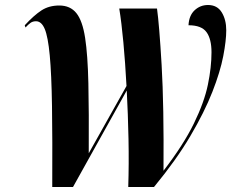

<svg xmlns="http://www.w3.org/2000/svg" viewBox="-20 -748 925 768"><path d="M189 0Q190 -195 188 -323.5Q186 -452 179 -526.5Q172 -601 159 -632Q146 -663 124 -663Q111 -663 102 -656.5Q93 -650 82 -638L79 -647Q116 -687 146 -706.5Q176 -726 217 -726Q261 -726 285.5 -695.5Q310 -665 320.5 -596.5Q331 -528 333.5 -414.5Q336 -301 335 -135L486 -404Q481 -498 473.5 -578.5Q466 -659 457 -714H608Q617 -650 626.5 -488Q636 -326 634 -65Q714 -169 755.5 -254Q797 -339 811.5 -409Q826 -479 826 -539Q826 -592 806 -619.5Q786 -647 734 -647Q736 -686 758.5 -707Q781 -728 812 -728Q849 -728 867 -698.5Q885 -669 885 -627Q885 -586 873 -523.5Q861 -461 829.5 -380.5Q798 -300 741.5 -204Q685 -108 596 0H493Q496 -93 494 -192.5Q492 -292 487 -386L272 0Z"/></svg>

Font: Noto Serif Display ExtraCondensed ExtraBold
Style: Italic
Weight: 800
Width: 2
Italic angle: -12°
Designer: Monotype Design Team
Foundry: Monotype Imaging Inc.
Version: Version 2.009